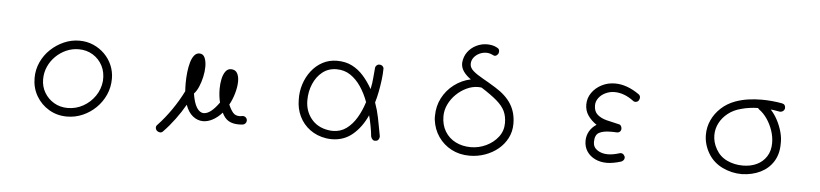

<svg xmlns="http://www.w3.org/2000/svg" viewBox="-48 -996 6096 1427"><g transform="rotate(5 3000.0 -283.0)"><path d="M472 92Q398 92 338 56.5Q278 21 243 -39Q208 -99 208 -173Q208 -236 233.5 -291.5Q259 -347 303 -388.5Q347 -430 402 -454Q457 -478 517 -478Q573 -478 621 -457Q669 -436 705 -400Q741 -364 761 -317Q781 -270 781 -217Q781 -153 756 -97Q731 -41 687.5 1.5Q644 44 588.5 68Q533 92 472 92ZM472 28Q534 28 587.5 -2Q641 -32 675.5 -82.5Q710 -133 716 -195Q720 -259 694.5 -308Q669 -357 622.5 -385.5Q576 -414 517 -414Q468 -414 424 -394.5Q380 -375 345.5 -341Q311 -307 291.5 -263Q272 -219 272 -169Q272 -114 298.5 -69.5Q325 -25 370 1.5Q415 28 472 28Z M1149 140Q1138 129 1138 115Q1138 103 1148 94Q1201 38 1249 -31.5Q1297 -101 1332 -172Q1331 -186 1330.5 -201Q1330 -216 1330 -231Q1330 -273 1334.5 -313.5Q1339 -354 1348.5 -387.5Q1358 -421 1374 -441Q1390 -461 1413 -461Q1441 -461 1453 -434Q1465 -407 1465 -367Q1465 -331 1456 -290Q1447 -249 1432 -214.5Q1417 -180 1398 -161Q1409 -91 1431 -56.5Q1453 -22 1483 -22Q1534 -22 1597 -111Q1591 -134 1588 -160Q1585 -186 1585 -212Q1585 -251 1592.5 -286Q1600 -321 1616 -343Q1632 -365 1657 -365Q1689 -365 1703 -341Q1717 -317 1717 -280Q1717 -239 1703 -190Q1689 -141 1667 -102Q1684 -63 1701.5 -43Q1719 -23 1749 -23Q1753 -23 1757.5 -23.5Q1762 -24 1767 -25Q1770 -26 1775 -26Q1788 -26 1797.5 -17Q1807 -8 1807 6Q1807 17 1799.5 26Q1792 35 1781 37Q1773 38 1765 38.5Q1757 39 1749 39Q1705 39 1674.5 22Q1644 5 1624 -38Q1591 -1 1554.5 18.5Q1518 38 1483 38Q1442 38 1407 10.5Q1372 -17 1352 -73Q1321 -18 1279.5 38Q1238 94 1195 138Q1186 149 1173 149Q1161 149 1149 140Z M2406 85Q2336 74 2284.5 36Q2233 -2 2205.5 -59Q2178 -116 2178 -183Q2176 -243 2194 -299Q2212 -355 2246.5 -399.5Q2281 -444 2329.5 -470Q2378 -496 2437 -496Q2501 -496 2549 -471.5Q2597 -447 2634.5 -405Q2672 -363 2703 -308Q2713 -355 2715.5 -393Q2718 -431 2722 -466Q2722 -477 2731 -486Q2740 -495 2752 -495Q2769 -495 2778 -484.5Q2787 -474 2785 -463Q2785 -430 2779.5 -385Q2774 -340 2765 -294Q2756 -248 2745 -212Q2756 -181 2763 -155.5Q2770 -130 2775.5 -103.5Q2781 -77 2787 -44Q2793 -11 2802 36Q2802 50 2794.5 60.5Q2787 71 2773 71Q2761 74 2751.5 65.5Q2742 57 2738 43Q2735 9 2726.5 -36Q2718 -81 2709 -113Q2668 -22 2602.5 33Q2537 88 2447 88Q2427 88 2406 85ZM2415 23Q2433 26 2450 26Q2507 26 2550.5 -5.5Q2594 -37 2626 -90.5Q2658 -144 2678 -209Q2655 -272 2621 -322.5Q2587 -373 2542 -403Q2497 -433 2439 -433Q2378 -433 2334 -398Q2290 -363 2266 -306.5Q2242 -250 2242 -184Q2242 -105 2288 -47.5Q2334 10 2415 23Z M3478 121Q3403 121 3343 89.5Q3283 58 3245 3Q3207 -52 3198 -123Q3197 -130 3197 -137Q3197 -144 3197 -151Q3197 -224 3228.5 -285Q3260 -346 3315 -388Q3370 -430 3439 -445Q3405 -468 3384 -497.5Q3363 -527 3364 -562Q3368 -609 3393 -643Q3418 -677 3456.5 -696Q3495 -715 3537 -715Q3557 -715 3576 -711Q3595 -707 3613 -697Q3623 -692 3626.5 -685.5Q3630 -679 3630 -671Q3630 -663 3627 -654Q3615 -635 3601 -635Q3594 -635 3583 -641Q3561 -652 3537 -652Q3510 -652 3485 -640Q3460 -628 3444 -607Q3428 -586 3428 -559Q3428 -531 3455 -507.5Q3482 -484 3527 -459Q3572 -434 3625 -401Q3705 -352 3744 -289.5Q3783 -227 3783 -143Q3783 -85 3758 -36.5Q3733 12 3690.5 47Q3648 82 3593 101.5Q3538 121 3478 121ZM3482 57Q3542 57 3596.5 31Q3651 5 3685.5 -40Q3720 -85 3720 -143Q3720 -194 3702 -232Q3684 -270 3641 -307Q3598 -344 3524 -391Q3517 -392 3511 -392.5Q3505 -393 3498 -393Q3455 -393 3412.5 -373Q3370 -353 3335.5 -319.5Q3301 -286 3280.5 -243Q3260 -200 3260 -155Q3260 -90 3289 -42Q3318 6 3368.5 31.5Q3419 57 3482 57Z M4500 85Q4450 85 4411 66Q4372 47 4350 13.5Q4328 -20 4328 -64Q4328 -103 4346.5 -135.5Q4365 -168 4399 -190Q4359 -217 4334.5 -252.5Q4310 -288 4310 -334Q4310 -382 4337.5 -421.5Q4365 -461 4410.5 -484.5Q4456 -508 4510 -508Q4599 -508 4690 -444Q4703 -435 4703 -420Q4703 -410 4697 -399Q4688 -385 4671 -385Q4660 -385 4653 -392Q4583 -444 4512 -444Q4476 -444 4444.5 -429Q4413 -414 4394 -388.5Q4375 -363 4375 -333Q4375 -288 4402 -264.5Q4429 -241 4472 -230Q4515 -219 4562 -209Q4573 -208 4579.5 -198.5Q4586 -189 4586 -177Q4586 -164 4577 -155Q4568 -146 4552 -147Q4540 -148 4529 -148Q4518 -148 4508 -148Q4452 -148 4421.5 -131Q4391 -114 4391 -61Q4391 -22 4423.5 -0.5Q4456 21 4501 21Q4539 21 4587 6Q4590 5 4592.5 4.5Q4595 4 4597 4Q4611 4 4620 14.5Q4629 25 4629 36Q4629 47 4621.5 55Q4614 63 4606 66Q4578 75 4549.5 80Q4521 85 4500 85Z M5506 81Q5430 81 5361.5 48Q5293 15 5255 -48Q5215 -115 5215 -188Q5215 -245 5238.5 -296.5Q5262 -348 5306 -389Q5350 -430 5410 -452Q5457 -469 5506 -476Q5555 -483 5606 -483Q5644 -483 5682.5 -479.5Q5721 -476 5759 -469Q5773 -466 5778.5 -457.5Q5784 -449 5784 -438Q5784 -424 5773 -414.5Q5762 -405 5747 -406Q5718 -411 5709 -412.5Q5700 -414 5696.5 -414.5Q5693 -415 5679 -416Q5708 -385 5730 -343.5Q5752 -302 5764.5 -256.5Q5777 -211 5775 -168Q5775 -92 5740.5 -36.5Q5706 19 5645 49Q5584 79 5506 81ZM5508 17Q5566 17 5611.5 -4.5Q5657 -26 5684 -68Q5711 -110 5711 -169Q5711 -215 5695.5 -261Q5680 -307 5653.5 -346Q5627 -385 5593 -409Q5590 -411 5588 -414Q5586 -417 5584 -419Q5518 -418 5458 -401Q5403 -387 5362.5 -355Q5322 -323 5300 -280.5Q5278 -238 5278 -190Q5278 -164 5285 -138Q5292 -112 5307 -86Q5336 -34 5390 -8.5Q5444 17 5508 17Z"/></g></svg>

Font: Hachi Maru Pop
Style: Regular
Weight: 400
Designer: Nontynet
Foundry: Nontynet
Version: Version 1.300